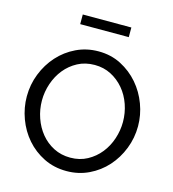

<svg xmlns="http://www.w3.org/2000/svg" viewBox="-129 -1004 1005 1115"><g transform="rotate(15 374.0 -446.5)"><path d="M230 -840V-898H522V-840ZM373 5Q298 5 236.5 -25.5Q175 -56 131 -106.5Q87 -157 63 -222Q39 -287 39 -355Q39 -426 64.5 -491Q90 -556 135 -606Q180 -656 241.5 -685.5Q303 -715 375 -715Q450 -715 511 -683.5Q572 -652 616 -601Q660 -550 684 -485.5Q708 -421 708 -354Q708 -283 682.5 -218Q657 -153 612.5 -103.5Q568 -54 506.5 -24.5Q445 5 373 5ZM130 -355Q130 -301 147.5 -250.5Q165 -200 197 -161Q229 -122 274 -99Q319 -76 374 -76Q431 -76 476 -100.5Q521 -125 552.5 -164.5Q584 -204 600.5 -254Q617 -304 617 -355Q617 -409 599.5 -459.5Q582 -510 549.5 -548.5Q517 -587 472.5 -610Q428 -633 374 -633Q317 -633 272 -609Q227 -585 195.5 -546Q164 -507 147 -457Q130 -407 130 -355Z"/></g></svg>

Font: Boldmen Medium
Style: Regular
Weight: 400
Designer: Matt McInerney, Pablo Impallari, Rodrigo Fuenzalida
Foundry: LIVING CONCEPT
Version: Version 1.000